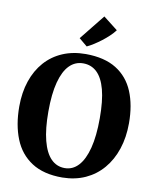

<svg xmlns="http://www.w3.org/2000/svg" viewBox="-105 -1076 942 1167"><g transform="rotate(10 366.0 -492.5)"><path d="M361 11.5Q245 12 171.2 -35.8Q97.5 -83.5 63 -169.5Q28.5 -255.5 28.5 -368.5Q28.5 -455.5 52.5 -526.2Q76.5 -597 121.5 -647.8Q166.5 -698.5 230 -725.5Q293.5 -752.5 372.5 -752.5Q488 -752 561 -706.5Q634 -661 668.5 -578.2Q703 -495.5 703 -383.5Q703 -296.5 679 -224.2Q655 -152 610.2 -99.5Q565.5 -47 502.5 -18.2Q439.5 10.5 361 11.5ZM365 -47.5Q414 -47.5 449.2 -85.5Q484.5 -123.5 503.8 -198.2Q523 -273 523 -382.5Q523 -490.5 504.8 -559Q486.5 -627.5 451.5 -660.8Q416.5 -694 366.5 -694Q317 -694 281.8 -658.5Q246.5 -623 227.2 -550.8Q208 -478.5 208 -369Q208 -262 226.5 -190.5Q245 -119 280 -83.2Q315 -47.5 365 -47.5ZM368.5 -799 318 -841 443 -997 532 -927.5Q517 -907.5 497 -888.8Q477 -870 455 -853.2Q433 -836.5 411.2 -822.5Q389.5 -808.5 369 -799Z"/></g></svg>

Font: Merriweather 36pt ExtraBold
Style: Regular
Weight: 800
Designer: Eben Sorkin
Foundry: Eben Sorkin
Version: Version 2.100